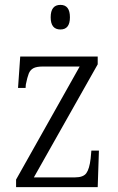

<svg xmlns="http://www.w3.org/2000/svg" viewBox="-20 -768 484 788"><path d="M46 -31 307 -495H156Q130 -495 117 -488Q104 -481 98 -466Q92 -451 86 -421L85 -407H54L63 -536H381V-504L119 -40H288Q322 -40 334.5 -57.5Q347 -75 352 -117L355 -150H386L381 0H46ZM188 -697Q188 -748 228 -748Q267 -748 267 -697Q267 -647 228 -647Q188 -647 188 -697Z"/></svg>

Font: Noto Serif NarrowLight
Style: Regular
Weight: 300
Width: 4
Designer: Monotype Design Team
Foundry: Monotype Imaging Inc.
Version: Version 1.001